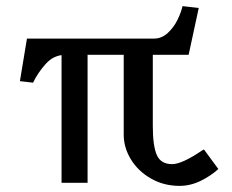

<svg xmlns="http://www.w3.org/2000/svg" viewBox="-20 -597 758 627"><path d="M45 -332 68 -471H483Q508 -471 528 -489.5Q548 -508 560 -533Q572 -558 576 -577L629 -571L596 -418H194Q156 -418 129.5 -388.5Q103 -359 88 -327ZM181 -451H266V0H181ZM384 -157V-451H479V-185Q479 -121 492 -91Q505 -61 542 -61Q574 -61 639 -105L646 -109L693 -45Q669 -23 635.5 -6.5Q602 10 566 10Q515 10 473 -14Q431 -38 407.5 -76.5Q384 -115 384 -157Z"/></svg>

Font: TMT Limkin
Style: Regular
Weight: 400
Designer: Gabriel Drozdov
Version: Version 1.000;Glyphs 3.1.2 (3151)